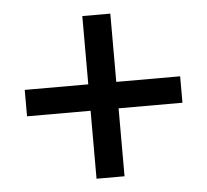

<svg xmlns="http://www.w3.org/2000/svg" viewBox="-43 -676 656 608"><g transform="rotate(-5 285.0 -371.5)"><path d="M240 -113H329V-329H532V-413H329V-630H240V-413H38V-329H240Z"/></g></svg>

Font: GenYoGothic2 TW M
Style: Regular
Weight: 500
Version: Version 2.100;PS 2.1;hotconv 16.6.51;makeotf.lib2.5.65220 DE